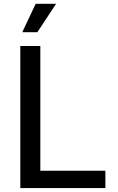

<svg xmlns="http://www.w3.org/2000/svg" viewBox="-20 -963 605 983"><path d="M84 0V-727.5H186.5V-88.9H519.5V0ZM94.2 -798.3 162.6 -943.4H267.1L171.4 -798.3Z"/></svg>

Font: Inter Cardless
Style: Regular
Weight: 400
Designer: Rasmus Andersson
Foundry: rsms
Version: Version 4.001;git-9221beed3